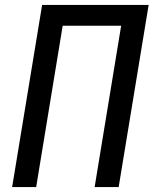

<svg xmlns="http://www.w3.org/2000/svg" viewBox="-20 -755 640 775"><path d="M29 0 150 -735H580L459 0H362L469 -651H233L126 0Z"/></svg>

Font: Iosevka Aile Medium
Style: Italic
Weight: 500
Italic angle: -9°
Designer: Belleve Invis
Foundry: Belleve Invis
Version: Version 31.1.0; ttfautohint (v1.8.4)